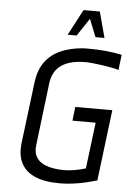

<svg xmlns="http://www.w3.org/2000/svg" viewBox="-58 -888 635 940"><g transform="rotate(5 259.5 -417.5)"><path d="M510 -568 519 -643C469 -654 413 -659 353 -659C328 -659 304 -657 281 -652C201 -636 121 -594 106 -473L68 -166C65 -137 67 -112 74 -90C100 -13 180 10 271 10C326 10 386 0 454 -20L497 -369H315L307 -301H421L393 -74C354 -62 317 -56 284 -56C265 -56 247 -58 231 -61C183 -70 131 -94 141 -168L178 -474C188 -553 244 -592 346 -592C386 -592 479 -578 510 -568ZM247 -718H291L349 -805L384 -718H428L394 -845H314Z"/></g></svg>

Font: Gamestation Condensed
Style: Italic
Weight: 400
Width: 3
Designer: Jonas Hecksher
Foundry: Jonas Hecksher, Playtypeª, e-types AS
Version: Version 1.003